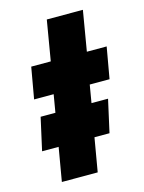

<svg xmlns="http://www.w3.org/2000/svg" viewBox="-99 -680 554 740"><g transform="rotate(-15 178.5 -310.0)"><path d="M12 -134H78L55 0H198L221 -134H281L310 -264H244L256 -335H335L357 -460H278L305 -620H161L134 -460H56L34 -335H112L100 -264H41Z"/></g></svg>

Font: Jost*
Style: Bold Italic
Weight: 700
Italic angle: -10°
Version: Version 3.7